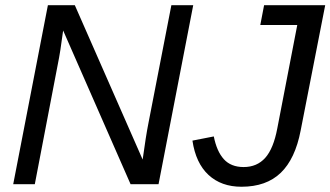

<svg xmlns="http://www.w3.org/2000/svg" viewBox="-20 -708 1270 738"><path d="M481.9 0 222.7 -590.8Q211.9 -507.3 202.1 -460.4L113.8 0H30.8L164.1 -688H267.6L528.3 -94.7Q541 -187 550.3 -233.4L638.7 -688H722.7L589.4 0ZM908.2 9.8Q830.6 9.8 781.5 -35.6Q732.4 -81.1 719.7 -167.5L801.8 -183.6Q813 -126.5 840.3 -96.2Q867.7 -65.9 916.5 -65.9Q967.8 -65.9 999.5 -101.3Q1031.2 -136.7 1045.9 -214.8L1122.6 -611.8H980.5L995.1 -688H1230L1135.7 -206.5Q1114.7 -97.2 1059.1 -43.7Q1003.4 9.8 908.2 9.8Z"/></svg>

Font: Liberation Sans
Style: Italic
Weight: 400
Italic angle: -12°
Designer: Steve Matteson
Foundry: Ascender Corporation
Version: Version 2.1.5